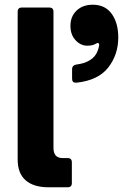

<svg xmlns="http://www.w3.org/2000/svg" viewBox="-20 -795 573 815"><path d="M186 0Q123 0 89 -29.5Q55 -59 55 -118V-745Q55 -763 73 -763H189Q207 -763 207 -745V-167Q207 -124 246 -124H267Q285 -124 285 -106V-18Q285 0 267 0ZM301 -444Q286 -444 286 -461V-502Q286 -510 291 -515Q296 -520 304 -521Q338 -525 361.5 -539.5Q385 -554 394 -578Q399 -589 401 -604Q401 -610 397 -612Q393 -614 388 -610Q374 -601 351 -601Q322 -601 300.5 -624.5Q279 -648 279 -685Q279 -725 305 -750Q331 -775 374 -775Q426 -775 454 -736.5Q482 -698 482 -636Q482 -563 439.5 -508.5Q397 -454 305 -444Z"/></svg>

Font: Open Sauce Two ExtraBold
Style: Regular
Weight: 800
Designer: Alfredo Marco Pradil
Foundry: Creative Sauce Fz LLC
Version: Version 1.477